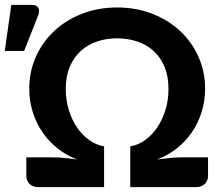

<svg xmlns="http://www.w3.org/2000/svg" viewBox="-70 -764 908 784"><path d="M779.5 -121.5V-46Q779.5 -25.5 765.8 -12.8Q752 0 729.5 0H462V-166.5Q494 -171.5 522.2 -191.8Q550.5 -212 571.8 -243.2Q593 -274.5 605.5 -314.8Q618 -355 618 -400.5Q618 -453 601.5 -492Q585 -531 556.5 -556.5Q528 -582 489.8 -594.8Q451.5 -607.5 408 -607.5Q365 -607.5 327 -594.8Q289 -582 260.5 -556.5Q232 -531 215.2 -492Q198.5 -453 198.5 -400.5Q198.5 -355 211 -314.8Q223.5 -274.5 244.8 -243.2Q266 -212 294.5 -191.8Q323 -171.5 355 -166.5V0H87.5Q64.5 0 51 -12.8Q37.5 -25.5 37.5 -46V-121.5H140.5Q166 -121.5 192.8 -119Q219.5 -116.5 245.5 -112.5Q202 -129 165.8 -157.5Q129.5 -186 103.8 -223.5Q78 -261 63.8 -306.2Q49.5 -351.5 49.5 -402Q49.5 -472.5 77 -533.2Q104.5 -594 152.5 -638.5Q200.5 -683 266.2 -708.2Q332 -733.5 408.5 -733.5Q485 -733.5 550.5 -708.2Q616 -683 664.2 -638.5Q712.5 -594 740 -533.2Q767.5 -472.5 767.5 -402Q767.5 -351.5 753.2 -306.2Q739 -261 713.2 -223.5Q687.5 -186 651.5 -157.8Q615.5 -129.5 572 -113Q597.5 -116.5 624 -119Q650.5 -121.5 676 -121.5ZM-50.5 -556 -24 -744H60.5Q79.5 -744 86.2 -732.2Q93 -720.5 86 -701.5L28.5 -556Z"/></svg>

Font: Lato 2
Style: Regular
Weight: 800
Designer: Lukasz Dziedzic with Adam Twardoch and Botio Nikoltchev
Foundry: tyPoland Lukasz Dziedzic
Version: Version 2.015; 2015-08-06; http://www.latofonts.com/